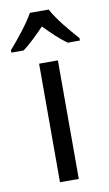

<svg xmlns="http://www.w3.org/2000/svg" viewBox="-122 -810 485 855"><g transform="rotate(-10 120.0 -383.0)"><path d="M162 -766H77C53 -722 2 -659 -35 -617V-606H20C51 -628 85 -662 119 -697C153 -662 187 -629 220 -606H275V-617C239 -657 185 -721 162 -766ZM163 0V-536H78V0Z"/></g></svg>

Font: Noto Sans Lao Looped SemiCondensed
Style: Regular
Weight: 400
Width: 4
Designer: Mark Frömberg, Ben Mitchell
Foundry: The Fontpad Ltd
Version: Version 1.003